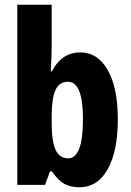

<svg xmlns="http://www.w3.org/2000/svg" viewBox="-20 -780 551 810"><path d="M198 -578Q198 -547 194 -479H199Q221 -521 251 -540Q281 -559 318 -559Q392 -559 434.5 -484.5Q477 -410 477 -276Q477 -143 434.5 -66.5Q392 10 315 10Q278 10 252 -4Q226 -18 199 -57H191L170 0H53V-760H198ZM267 -435Q229 -435 213.5 -399Q198 -363 198 -293V-263Q198 -184 214.5 -148Q231 -112 268 -112Q298 -112 314 -152.5Q330 -193 330 -278Q330 -435 267 -435Z"/></svg>

Font: Noto Sans Ethiopic ExtraCondensed ExtraBold
Style: Regular
Weight: 800
Width: 2
Designer: Monotype Design Team
Foundry: Monotype Imaging Inc.
Version: Version 2.102; ttfautohint (v1.8.4.7-5d5b)